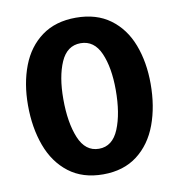

<svg xmlns="http://www.w3.org/2000/svg" viewBox="-80 -765 794 851"><g transform="rotate(-10 317.5 -339.5)"><path d="M41 -346Q41 -444 71 -522.5Q101 -601 163 -646.5Q225 -692 317 -692Q409 -692 471 -646.5Q533 -601 563 -522.5Q593 -444 593 -346Q593 -245 563 -163.5Q533 -82 471 -34.5Q409 13 317 13Q225 13 163 -34.5Q101 -82 71 -163.5Q41 -245 41 -346ZM436 -346Q436 -447 407.5 -512Q379 -577 318 -577Q257 -577 228.5 -512Q200 -447 200 -346Q200 -240 228.5 -171Q257 -102 318 -102Q379 -102 407.5 -171Q436 -240 436 -346Z"/></g></svg>

Font: Martel Sans ExtraBold
Style: Regular
Weight: 800
Designer: Dan Reynolds and Mathieu Réguer
Foundry: Dan Reynolds and Mathieu Réguer
Version: Version 1.002; ttfautohint (v1.1) -l 5 -r 5 -G 72 -x 0 -D la